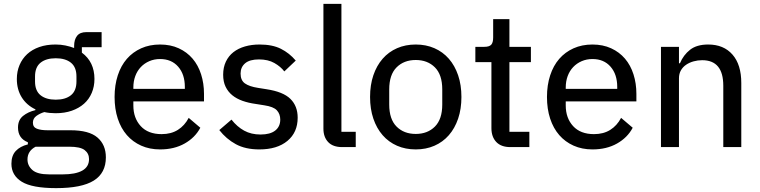

<svg xmlns="http://www.w3.org/2000/svg" viewBox="-20 -760 3926 992"><path d="M527 53Q527 134 464.5 173Q402 212 270 212Q146 212 92.5 179Q39 146 39 86Q39 44 61.5 20Q84 -4 124 -14V-25Q73 -45 73 -101Q73 -140 99 -161Q125 -182 163 -191V-195Q117 -217 92 -257.5Q67 -298 67 -352Q67 -391 81 -424Q95 -457 120.5 -480.5Q146 -504 183 -517Q220 -530 267 -530Q294 -530 318 -525Q342 -520 363 -512V-523Q363 -555 378 -574.5Q393 -594 426 -594H505V-516H403V-488Q468 -440 468 -352Q468 -313 454 -280Q440 -247 414 -224Q388 -201 351 -188Q314 -175 267 -175Q252 -175 237 -176.5Q222 -178 209 -181Q186 -174 168 -161Q150 -148 150 -126Q150 -103 170.5 -95Q191 -87 226 -87H344Q440 -87 483.5 -49.5Q527 -12 527 53ZM440 62Q440 33 417.5 15.5Q395 -2 338 -2H164Q122 20 122 64Q122 96 147.5 118.5Q173 141 234 141H304Q370 141 405 121.5Q440 102 440 62ZM268 -245Q318 -245 346.5 -268Q375 -291 375 -339V-365Q375 -413 346.5 -436Q318 -459 268 -459Q218 -459 189.5 -436Q161 -413 161 -365V-339Q161 -291 189.5 -268Q218 -245 268 -245Z M807 12Q753 12 709.5 -7.5Q666 -27 635.5 -62Q605 -97 588.5 -147Q572 -197 572 -259Q572 -320 588.5 -370.5Q605 -421 635.5 -456Q666 -491 709.5 -510.5Q753 -530 807 -530Q861 -530 903.5 -510.5Q946 -491 975 -457Q1004 -423 1019 -376Q1034 -329 1034 -275V-236H669V-215Q669 -150 707 -108.5Q745 -67 815 -67Q864 -67 899 -89Q934 -111 955 -151L1015 -100Q988 -49 934 -18.5Q880 12 807 12ZM807 -455Q777 -455 751.5 -444Q726 -433 707.5 -413.5Q689 -394 679 -367Q669 -340 669 -308V-301H935V-311Q935 -376 900.5 -415.5Q866 -455 807 -455Z M1320 12Q1248 12 1198.5 -15Q1149 -42 1113 -88L1176 -142Q1205 -105 1241.5 -85Q1278 -65 1326 -65Q1376 -65 1402 -85.5Q1428 -106 1428 -142Q1428 -171 1410.5 -190Q1393 -209 1345 -216L1301 -223Q1264 -228 1233 -239Q1202 -250 1180 -268Q1158 -286 1145.5 -312Q1133 -338 1133 -374Q1133 -412 1147 -441.5Q1161 -471 1186 -490.5Q1211 -510 1245.5 -520Q1280 -530 1321 -530Q1387 -530 1431 -508Q1475 -486 1508 -447L1449 -391Q1430 -416 1397.5 -434.5Q1365 -453 1318 -453Q1270 -453 1246.5 -433Q1223 -413 1223 -380Q1223 -345 1245.5 -329Q1268 -313 1313 -306L1357 -299Q1443 -286 1480.5 -249Q1518 -212 1518 -152Q1518 -76 1465 -32Q1412 12 1320 12Z M1748 0Q1700 0 1675.5 -26Q1651 -52 1651 -95V-740H1744V-79H1818V0Z M2128 12Q2075 12 2031.5 -7Q1988 -26 1957 -61.5Q1926 -97 1909 -147Q1892 -197 1892 -259Q1892 -321 1909 -371Q1926 -421 1957 -456.5Q1988 -492 2031.5 -511Q2075 -530 2128 -530Q2181 -530 2224.5 -511Q2268 -492 2299 -456.5Q2330 -421 2347 -371Q2364 -321 2364 -259Q2364 -197 2347 -147Q2330 -97 2299 -61.5Q2268 -26 2224.5 -7Q2181 12 2128 12ZM2128 -68Q2189 -68 2227 -106Q2265 -144 2265 -220V-298Q2265 -374 2227 -412Q2189 -450 2128 -450Q2067 -450 2029 -412Q1991 -374 1991 -298V-220Q1991 -144 2029 -106Q2067 -68 2128 -68Z M2617 0Q2569 0 2544 -26.5Q2519 -53 2519 -98V-439H2436V-518H2482Q2508 -518 2518 -529Q2528 -540 2528 -566V-661H2612V-518H2723V-439H2612V-79H2715V0Z M3041 12Q2987 12 2943.5 -7.5Q2900 -27 2869.5 -62Q2839 -97 2822.5 -147Q2806 -197 2806 -259Q2806 -320 2822.5 -370.5Q2839 -421 2869.5 -456Q2900 -491 2943.5 -510.5Q2987 -530 3041 -530Q3095 -530 3137.5 -510.5Q3180 -491 3209 -457Q3238 -423 3253 -376Q3268 -329 3268 -275V-236H2903V-215Q2903 -150 2941 -108.5Q2979 -67 3049 -67Q3098 -67 3133 -89Q3168 -111 3189 -151L3249 -100Q3222 -49 3168 -18.5Q3114 12 3041 12ZM3041 -455Q3011 -455 2985.5 -444Q2960 -433 2941.5 -413.5Q2923 -394 2913 -367Q2903 -340 2903 -308V-301H3169V-311Q3169 -376 3134.5 -415.5Q3100 -455 3041 -455Z M3395 0V-518H3488V-433H3493Q3511 -476 3545.5 -503Q3580 -530 3639 -530Q3719 -530 3764.5 -478Q3810 -426 3810 -331V0H3717V-317Q3717 -449 3608 -449Q3585 -449 3563.5 -443Q3542 -437 3525 -425.5Q3508 -414 3498 -396.5Q3488 -379 3488 -355V0Z"/></svg>

Font: IBM Plex Sans Text
Style: Regular
Weight: 450
Designer: Mike Abbink, Paul van der Laan, Pieter van Rosmalen
Foundry: Bold Monday
Version: Version 3.005